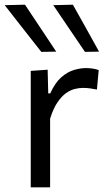

<svg xmlns="http://www.w3.org/2000/svg" viewBox="-45 -798 464 818"><path d="M86 0Q86 -55.5 86 -106.5Q86 -157.5 86 -219V-269Q86 -324 86 -381.5Q86 -439 86 -496L158 -501L160.5 -400H169Q189.5 -445.5 216.2 -468.8Q243 -492 270.5 -500Q298 -508 321 -508Q335 -508 349 -506Q363 -504 375.5 -499.5L368 -416.5Q351.5 -419.5 338.2 -421.5Q325 -423.5 307.5 -423.5Q293 -423.5 274.8 -419.2Q256.5 -415 237.2 -401.8Q218 -388.5 200 -362.2Q182 -336 168.5 -292.5V-215.5Q168.5 -157 168.5 -106.2Q168.5 -55.5 168.5 0ZM131 -577Q105.5 -609.5 79.5 -642.5Q53.5 -675.5 27.5 -708.8Q1.5 -742 -25 -776L61.5 -778Q94 -729 127.5 -678.8Q161 -628.5 194.5 -578ZM317 -577Q295 -609.5 272.5 -642.5Q250 -675.5 227.5 -708.8Q205 -742 182 -776L265.5 -778Q293 -729 321 -679Q349 -629 377 -578Z"/></svg>

Font: Commissioner Thin
Style: Regular
Weight: 400
Version: Version 1.000